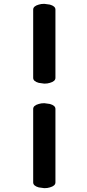

<svg xmlns="http://www.w3.org/2000/svg" viewBox="-20 -761 455 1001"><path d="M269 -193V190Q269 208 240 216Q228 220 211 220L182 216Q153 208 153 190V-193Q153 -211 182 -219Q194 -223 211 -223L240 -219Q269 -211 269 -193ZM269 -711V-355Q269 -337 240 -329Q228 -325 211 -325L182 -329Q153 -337 153 -355V-711Q153 -729 182 -737Q194 -741 211 -741L240 -737Q269 -729 269 -711Z"/></svg>

Font: FC Lilita One
Style: Regular
Weight: 400
Designer: Juan Montoreano
Foundry: Juan Montoreano
Version: Version 1.002